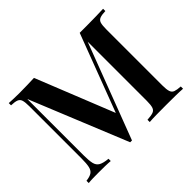

<svg xmlns="http://www.w3.org/2000/svg" viewBox="-147 -954 1202 1202"><g transform="rotate(-45 454.5 -352.5)"><path d="M872 -708V-688Q840 -687 823 -680.5Q806 -674 800.5 -656.5Q795 -639 795 -602V-106Q795 -70 801 -52Q807 -34 823.5 -28Q840 -22 872 -20V0Q846 -2 806 -2.5Q766 -3 725 -3Q680 -3 640.5 -2.5Q601 -2 577 0V-20Q611 -22 628.5 -28Q646 -34 652 -52Q658 -70 658 -106V-650L665 -649L417 3H401L137 -644V-148Q137 -100 143 -73.5Q149 -47 169.5 -35.5Q190 -24 232 -20V0Q213 -2 183 -2.5Q153 -3 126 -3Q102 -3 77.5 -2.5Q53 -2 37 0V-20Q70 -24 86.5 -35Q103 -46 108.5 -71Q114 -96 114 -140V-602Q114 -639 108.5 -656.5Q103 -674 86.5 -680.5Q70 -687 37 -688V-708Q53 -707 77.5 -706Q102 -705 126 -705Q163 -705 198 -706Q233 -707 260 -708L475 -171L453 -153L662 -705Q677 -705 693.5 -705Q710 -705 725 -705Q766 -705 806 -706Q846 -707 872 -708Z"/></g></svg>

Font: Playfair Display SemiBold
Style: Regular
Weight: 600
Designer: Claus Eggers Sørensen
Foundry: Claus Eggers Sørensen
Version: Version 1.203